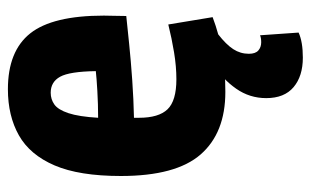

<svg xmlns="http://www.w3.org/2000/svg" viewBox="-174 -420 805 498"><g transform="rotate(-90 229.0 -171.5)"><path d="M239 10Q133 10 77 -54Q21 -118 21 -261Q21 -369 48.5 -433Q76 -497 126.5 -525.5Q177 -554 246 -554Q345 -554 391 -496Q437 -438 437 -305Q437 -296 436.5 -278Q436 -260 436 -247Q407 -244 363.5 -239.5Q320 -235 269.5 -231.5Q219 -228 172 -227Q172 -222 172 -214Q172 -163 194 -140Q216 -117 272 -117Q305 -117 341.5 -123Q378 -129 414 -138L433 -23Q388 -6 341.5 2Q295 10 239 10ZM172 -320Q207 -320 241.5 -322Q276 -324 293 -326Q292 -394 278.5 -418.5Q265 -443 237 -443Q220 -443 206.5 -433.5Q193 -424 184 -397Q175 -370 172 -320ZM328 211Q280 211 251.5 187Q223 163 223 116Q223 73 247.5 38Q272 3 309 -20L389 -9Q362 12 350 30.5Q338 49 338 71Q338 88 346.5 95.5Q355 103 368 103Q379 103 386 100L393 200Q369 211 328 211Z"/></g></svg>

Font: Georama SemiCondensed
Style: Bold
Weight: 700
Width: 4
Designer: Jean-Baptiste Levee
Foundry: Production Type
Version: Version 1.000